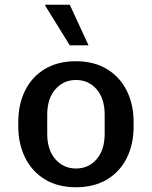

<svg xmlns="http://www.w3.org/2000/svg" viewBox="-20 -779 640 809"><path d="M300 10Q224 10 169.5 -23Q115 -56 86 -114.5Q57 -173 57 -247V-264Q57 -340 86 -398Q115 -456 169.5 -488.5Q224 -521 299 -521Q376 -521 430.5 -488Q485 -455 514 -397Q543 -339 543 -264V-247Q543 -171 514 -113Q485 -55 430.5 -22.5Q376 10 300 10ZM300 -69Q353 -69 387 -108Q421 -147 421 -215V-296Q421 -364 387 -403Q353 -442 300 -442Q248 -442 213.5 -403Q179 -364 179 -296V-215Q179 -147 213.5 -108Q248 -69 300 -69ZM274 -588 170 -756 171 -759H274L353 -588Z"/></svg>

Font: Chivo Mono Medium
Style: Regular
Weight: 500
Monospace: yes
Designer: Hector Gatti
Foundry: Omnibus-Type
Version: Version 1.008